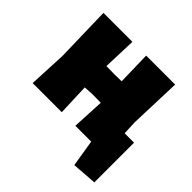

<svg xmlns="http://www.w3.org/2000/svg" viewBox="-155 -623 909 909"><g transform="rotate(45 299.0 -168.5)"><path d="M44 0 53 -190 46 -472H240L234 -304L291 -303L336 -304L332 -472H526L517 -210L520 -140H583V126L458 135L436 0H330L338 -162L281 -163L233 -160L239 0Z"/></g></svg>

Font: Alegreya Sans SC Black
Style: Regular
Weight: 900
Designer: Juan Pablo del Peral
Foundry: Huerta Tipografica
Version: Version 2.007